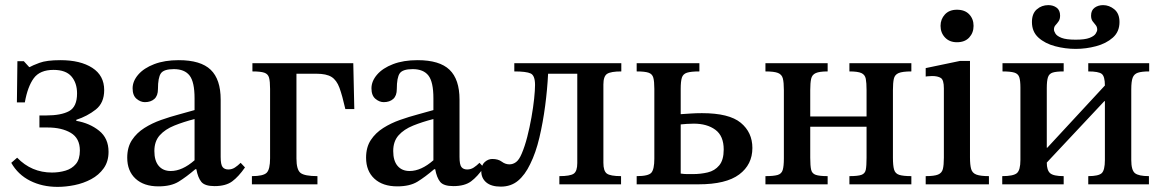

<svg xmlns="http://www.w3.org/2000/svg" viewBox="-20 -720 4539 750"><path d="M205 10Q145 10 97.5 -14Q50 -38 24 -84L47 -104Q103 -46 183 -46Q211 -46 236 -53.5Q261 -61 276.5 -79.5Q292 -98 292 -132Q292 -180 256.5 -201Q221 -222 166 -222H134V-269H160Q219 -269 250 -286Q281 -303 281 -355Q281 -396 259 -421.5Q237 -447 189 -447Q136 -447 112 -414.5Q88 -382 77 -320H46L48 -481H73L94 -458H96Q106 -464 134 -474.5Q162 -485 216 -485Q294 -485 340.5 -455Q387 -425 387 -368Q387 -318 354 -292Q321 -266 278 -252V-248Q330 -239 367 -209.5Q404 -180 404 -127Q404 -89 385 -62.5Q366 -36 336 -20Q306 -4 271.5 3Q237 10 205 10Z M599 8Q542 8 509.5 -22Q477 -52 477 -104Q477 -145 495.5 -173Q514 -201 544 -220Q574 -239 609.5 -251.5Q645 -264 679 -273Q713 -282 740 -290V-336Q740 -400 720.5 -425Q701 -450 659 -450Q620 -450 608.5 -433.5Q597 -417 597 -372Q597 -346 583 -333.5Q569 -321 546 -321Q529 -321 513.5 -334Q498 -347 498 -375Q498 -403 520 -428.5Q542 -454 582.5 -469.5Q623 -485 678 -485Q764 -485 803 -447.5Q842 -410 842 -331V-107Q842 -77 849.5 -67.5Q857 -58 872 -58Q886 -58 897.5 -65.5Q909 -73 920 -84L937 -66Q912 -30 887 -11.5Q862 7 818 7Q780 7 766.5 -9.5Q753 -26 747 -59H743Q708 -29 678 -10.5Q648 8 599 8ZM740 -94V-255Q697 -244 661 -229.5Q625 -215 604 -191.5Q583 -168 583 -130Q583 -92 600 -72Q617 -52 647 -52Q692 -52 740 -94Z M1220 0H964V-32Q1008 -32 1021.5 -45Q1035 -58 1035 -102V-373Q1035 -402 1031 -416.5Q1027 -431 1012.5 -436Q998 -441 966 -441V-473H1360L1364 -294H1329Q1317 -347 1306 -377Q1295 -407 1275 -419.5Q1255 -432 1216 -432H1138V-101Q1138 -57 1154 -44.5Q1170 -32 1220 -32Z M1532 8Q1475 8 1442.5 -22Q1410 -52 1410 -104Q1410 -145 1428.5 -173Q1447 -201 1477 -220Q1507 -239 1542.5 -251.5Q1578 -264 1612 -273Q1646 -282 1673 -290V-336Q1673 -400 1653.5 -425Q1634 -450 1592 -450Q1553 -450 1541.5 -433.5Q1530 -417 1530 -372Q1530 -346 1516 -333.5Q1502 -321 1479 -321Q1462 -321 1446.5 -334Q1431 -347 1431 -375Q1431 -403 1453 -428.5Q1475 -454 1515.5 -469.5Q1556 -485 1611 -485Q1697 -485 1736 -447.5Q1775 -410 1775 -331V-107Q1775 -77 1782.5 -67.5Q1790 -58 1805 -58Q1819 -58 1830.5 -65.5Q1842 -73 1853 -84L1870 -66Q1845 -30 1820 -11.5Q1795 7 1751 7Q1713 7 1699.5 -9.5Q1686 -26 1680 -59H1676Q1641 -29 1611 -10.5Q1581 8 1532 8ZM1673 -94V-255Q1630 -244 1594 -229.5Q1558 -215 1537 -191.5Q1516 -168 1516 -130Q1516 -92 1533 -72Q1550 -52 1580 -52Q1625 -52 1673 -94Z M1936 9Q1899 9 1879.5 -7.5Q1860 -24 1860 -51Q1860 -75 1873.5 -87Q1887 -99 1903 -99Q1926 -99 1940 -88.5Q1954 -78 1970 -78Q1984 -78 1996 -87Q2008 -96 2018 -120Q2030 -148 2039.5 -185Q2049 -222 2056 -261.5Q2063 -301 2066.5 -334.5Q2070 -368 2070 -388Q2070 -425 2053 -433Q2036 -441 1989 -441V-473H2407V-441Q2366 -441 2351.5 -431.5Q2337 -422 2337 -390V-84Q2337 -52 2350.5 -42Q2364 -32 2406 -32V0H2165V-32Q2207 -32 2221 -41.5Q2235 -51 2235 -83V-432H2121Q2118 -371 2109.5 -306.5Q2101 -242 2087 -182.5Q2073 -123 2051 -79Q2031 -37 2003.5 -14Q1976 9 1936 9Z M2709 0H2467V-32Q2513 -32 2524.5 -45.5Q2536 -59 2536 -100V-373Q2536 -402 2532 -416.5Q2528 -431 2513.5 -436Q2499 -441 2467 -441V-473H2712V-441Q2679 -441 2663.5 -436Q2648 -431 2643.5 -416.5Q2639 -402 2639 -373V-274Q2657 -275 2677 -276.5Q2697 -278 2722 -278Q2828 -278 2873.5 -240.5Q2919 -203 2919 -142Q2919 -77 2867.5 -38.5Q2816 0 2709 0ZM2688 -40Q2717 -40 2744.5 -46.5Q2772 -53 2789.5 -74Q2807 -95 2807 -136Q2807 -189 2774.5 -213Q2742 -237 2690 -237Q2675 -237 2662.5 -236Q2650 -235 2639 -234V-42Q2653 -40 2663 -40Q2673 -40 2688 -40Z M3213 0H2970V-32Q3002 -32 3017.5 -36.5Q3033 -41 3037.5 -56Q3042 -71 3042 -101V-368Q3042 -398 3038 -413.5Q3034 -429 3019 -435Q3004 -441 2970 -441V-473H3213V-441Q3181 -441 3166.5 -434.5Q3152 -428 3148.5 -412Q3145 -396 3145 -368V-265H3365V-368Q3365 -396 3362 -412Q3359 -428 3345 -434.5Q3331 -441 3298 -441V-473H3540V-441Q3505 -441 3490 -434.5Q3475 -428 3471.5 -412Q3468 -396 3468 -368V-104Q3468 -73 3472.5 -57.5Q3477 -42 3492.5 -37Q3508 -32 3540 -32V0H3298V-32Q3331 -32 3345 -37Q3359 -42 3362 -57Q3365 -72 3365 -104V-225H3145V-104Q3145 -72 3148.5 -57Q3152 -42 3166.5 -37Q3181 -32 3213 -32Z M3843 0H3596V-32Q3629 -32 3644 -38Q3659 -44 3663 -59.5Q3667 -75 3667 -104V-375Q3667 -408 3655 -415.5Q3643 -423 3621 -423Q3611 -423 3603.5 -422Q3596 -421 3596 -421V-454L3730 -482H3769V-105Q3769 -76 3773.5 -60Q3778 -44 3794 -38Q3810 -32 3843 -32ZM3718 -555Q3689 -555 3671.5 -573.5Q3654 -592 3654 -619Q3654 -645 3671 -663.5Q3688 -682 3718 -682Q3749 -682 3766 -664Q3783 -646 3783 -619Q3783 -592 3766 -573.5Q3749 -555 3718 -555Z M4135 0H3895V-32Q3938 -32 3952 -43.5Q3966 -55 3966 -95V-378Q3966 -405 3961.5 -418.5Q3957 -432 3942 -436.5Q3927 -441 3896 -441V-473H4135V-441Q4106 -441 4092 -436.5Q4078 -432 4073.5 -418Q4069 -404 4069 -376V-143H4071L4296 -386Q4296 -422 4283.5 -431.5Q4271 -441 4231 -441V-473H4469V-441Q4440 -441 4425 -436Q4410 -431 4404.5 -416.5Q4399 -402 4399 -371V-95Q4399 -55 4413.5 -43.5Q4428 -32 4468 -32V0H4231V-32Q4271 -32 4283.5 -43.5Q4296 -55 4296 -95V-325H4294L4069 -85Q4069 -55 4082 -43.5Q4095 -32 4135 -32ZM4182 -529Q4141 -529 4101.5 -539.5Q4062 -550 4036.5 -573Q4011 -596 4011 -634Q4011 -667 4030 -683.5Q4049 -700 4075 -700Q4094 -700 4107.5 -690Q4121 -680 4121 -659Q4121 -645 4115 -636.5Q4109 -628 4103 -621.5Q4097 -615 4097 -605Q4097 -598 4103 -588.5Q4109 -579 4127 -572Q4145 -565 4182 -565Q4218 -565 4236 -572Q4254 -579 4260 -588.5Q4266 -598 4266 -604Q4266 -615 4260 -622Q4254 -629 4248 -637Q4242 -645 4242 -659Q4242 -680 4256 -690Q4270 -700 4289 -700Q4313 -700 4333 -683.5Q4353 -667 4353 -634Q4353 -596 4327 -573Q4301 -550 4261.5 -539.5Q4222 -529 4182 -529Z"/></svg>

Font: STIX Two Text Medium
Style: Regular
Weight: 500
Designer: Ross Mills, John Hudson & Paul Hanslow, Tiro Typeworks Ltd; with prior portions MicroPress Inc., and Coen Hoffman.
Foundry: Tiro Typeworks Ltd
Version: Version 2.13 b171